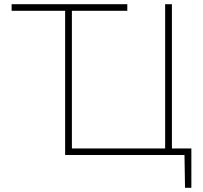

<svg xmlns="http://www.w3.org/2000/svg" viewBox="-20 -733 958 908"><path d="M855 155 852.5 0H288V-682H35V-713H582V-682H320V-31H761V-713H793V-31H885V155Z"/></svg>

Font: Heraclito Thin
Style: Regular
Weight: 100
Designer: Kostas Bartsokas (font) & Cristiano Sobral (main changes)
Foundry: Kostas Bartsokas (font) & Cristiano Sobral (main changes)
Version: Version 1.00;July 8, 2020;FontCreator 13.0.0.2655 64-bit